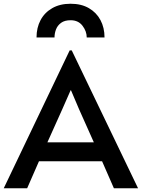

<svg xmlns="http://www.w3.org/2000/svg" viewBox="-36 -1005 757 1025"><path d="M336 -736H347L701 0H572L509 -144H172L109 0H-16ZM341 -523 297 -423 217 -245H465L386 -422L343 -523ZM159 -805Q159 -857 180.5 -897.5Q202 -938 243 -961.5Q284 -985 341 -985Q398 -985 438.5 -961.5Q479 -938 500.5 -897.5Q522 -857 522 -805H427Q427 -838 404.5 -867.5Q382 -897 341 -897Q309 -897 290 -883Q271 -869 263 -848Q255 -827 255 -805Z"/></svg>

Font: Alata
Style: Regular
Weight: 400
Designer: Spyros Zevelakis, Eben Sorkin
Foundry: Spyros Zevelakis
Version: Version 1.005; ttfautohint (v1.8.4.7-5d5b)